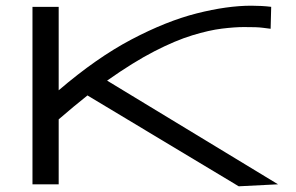

<svg xmlns="http://www.w3.org/2000/svg" viewBox="-20 -647 1040 674"><path d="M94 0V-623H186V-330Q319 -444 441.5 -508.5Q564 -573 670.5 -600Q777 -627 862 -627Q880 -627 898 -626Q916 -625 932 -623L930 -546Q914 -548 902.5 -549.5Q891 -551 876 -551.5Q861 -552 836 -552Q804 -552 759 -546.5Q714 -541 655 -523Q596 -505 522 -467Q448 -429 356 -364L956 0L818 7L287 -312Q238 -273 186 -228V0Z"/></svg>

Font: Inconsolata UltraExpanded Thin
Style: Regular
Weight: 100
Width: 9
Monospace: yes
Designer: Raph Levien, Cyreal, Brenton Simpson
Foundry: Raph Levien, Cyreal, Google
Version: Version 3.100; ttfautohint (v1.8.4.7-5d5b)